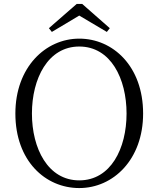

<svg xmlns="http://www.w3.org/2000/svg" viewBox="-20 -939 803 974"><path d="M382 -860 522 -777 537 -796 397 -919H369L228 -796L243 -777ZM382 -24C223 -24 142 -186 142 -363C142 -540 223 -703 382 -703C542 -703 622 -540 622 -363C622 -186 542 -24 382 -24ZM382 -743C211 -743 58 -598 58 -363C58 -123 210 15 382 15C555 15 706 -130 706 -363C706 -603 553 -743 382 -743Z"/></svg>

Font: Noto Serif CJK JP Light
Style: Regular
Weight: 300
Designer: Ryoko NISHIZUKA 西塚涼子 (kana & ideographs); Frank Grießhammer (Latin, Greek & Cyrillic); Wenlong ZHANG 张文龙 (bopomofo); San
Foundry: Adobe Systems Incorporated
Version: Version 1.001;PS 1.001;hotconv 16.6.54;makeotf.lib2.5.65590